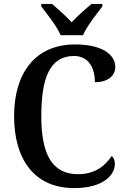

<svg xmlns="http://www.w3.org/2000/svg" viewBox="-20 -951 645 981"><path d="M290 -771H404C423 -816 474 -880 503 -918V-931H448C418 -906 374 -868 346 -837C318 -868 275 -906 246 -931H191V-918C220 -880 271 -816 290 -771ZM359 10C513 10 567 -61 567 -113C567 -130 561 -146 551 -154C519 -108 471 -61 379 -61C243 -61 191 -167 191 -358C191 -553 235 -665 358 -665C438 -665 465 -596 465 -531C530 -531 569 -563 569 -609C569 -673 500 -724 364 -724C158 -724 52 -575 52 -358C52 -137 155 10 359 10Z"/></svg>

Font: Noto Serif Armenian SemiCondensed SemiBold
Style: Regular
Weight: 600
Width: 4
Designer: Monotype Design Team
Foundry: Monotype Imaging Inc.
Version: Version 2.008